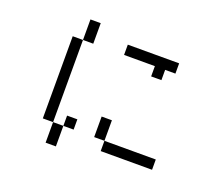

<svg xmlns="http://www.w3.org/2000/svg" viewBox="-124 -924 1247 1098"><g transform="rotate(20 500.0 -375.0)"><path d="M875 -62.5V-125H562.5V-62.5ZM375 -125V-187.5H312.5V-125H250Q250 -125 250 0H312.5Q312.5 0 312.5 -125ZM812.5 -625V-687.5H500V-625H687.5V-562.5H750V-625ZM250 -125Q250 -125 250 -625H187.5Q187.5 -625 187.5 -125ZM562.5 -125Q562.5 -125 562.5 -250H500Q500 -250 500 -125ZM250 -625H312.5Q312.5 -625 312.5 -750H250Q250 -750 250 -625Z"/></g></svg>

Font: UnifontExMono
Style: Regular
Weight: 500
Version: Version 15.0.06